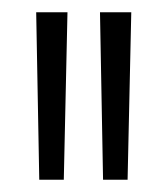

<svg xmlns="http://www.w3.org/2000/svg" viewBox="-20 -720 273 313"><path d="M44 -427 39 -700H90L84 -427ZM148 -427 143 -700H194L188 -427Z"/></svg>

Font: Georama ExtraCondensed Light
Style: Regular
Weight: 300
Width: 2
Designer: Jean-Baptiste Levee
Foundry: Production Type
Version: Version 1.000